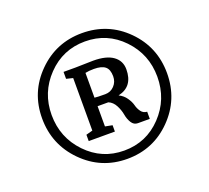

<svg xmlns="http://www.w3.org/2000/svg" viewBox="-111 -817 992 910"><g transform="rotate(-20 385.0 -362.0)"><path d="M385 -679Q517 -679 608.5 -587Q700 -495 700 -363Q700 -231 608.5 -138Q517 -45 385 -45Q254 -45 162 -138Q70 -231 70 -363Q70 -495 162 -587Q254 -679 385 -679ZM118 -363Q118 -249 195.5 -168Q273 -87 385 -87Q497 -87 574 -168Q651 -249 651 -363Q651 -476 574 -556.5Q497 -637 385 -637Q273 -637 195.5 -556.5Q118 -476 118 -363ZM241 -187V-219L274 -228V-493L241 -501V-536H301Q305 -536 391 -538Q457 -538 491 -513.5Q525 -489 525 -446Q525 -359 448 -342Q471 -331 485 -310.5Q499 -290 503.5 -272Q508 -254 519 -239Q530 -224 549 -223V-187H489Q469 -187 457.5 -205.5Q446 -224 442 -247.5Q438 -271 425.5 -295Q413 -319 391 -328H337V-226L373 -219V-187ZM337 -371Q349 -369 391 -369Q418 -369 436.5 -388.5Q455 -408 455 -436Q455 -471 437 -485.5Q419 -500 381 -500Q355 -500 337 -496Z"/></g></svg>

Font: Aikya Medium
Style: Regular
Weight: 500
Designer: Neelakash Kshetrimayum (Latin subset based on Merriweather by Eben Sorkin)
Foundry: Brand New Type
Version: Version 1.00 b005